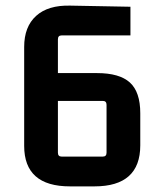

<svg xmlns="http://www.w3.org/2000/svg" viewBox="-20 -659 557 683"><path d="M316 4H229Q66 4 66 -140V-492Q66 -564 108.5 -602.5Q151 -641 230 -639L444 -635V-533H199Q186 -533 186 -519V-399H325Q405 -399 442 -365.5Q479 -332 479 -256V-142Q479 4 316 4ZM199 -102H346Q359 -102 359 -116V-286Q359 -300 346 -300H186V-116Q186 -102 199 -102Z"/></svg>

Font: Gemunu Libre
Style: Bold
Weight: 700
Designer: Puspanada Ekanayake, Sola Matas, Pathum Egodawatta, Kosala Senevirathne
Foundry: mooniak
Version: Version 1.100